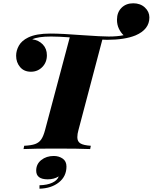

<svg xmlns="http://www.w3.org/2000/svg" viewBox="-20 -906 928 1167"><path d="M888 -800Q888 -727 804 -691Q738 -664 631 -664Q612 -664 602 -665L457 -116Q450 -92 450 -72Q450 -46 468.5 -34.5Q487 -23 532 -20L528 0Q458 -3 319 -3Q186 -3 123 0L127 -20Q170 -22 193.5 -30.5Q217 -39 230.5 -58.5Q244 -78 254 -116L404 -679Q334 -684 290 -684Q211 -684 176 -667Q215 -662 240 -636Q265 -610 265 -570Q265 -527 237 -498.5Q209 -470 168 -470Q126 -470 102 -498.5Q78 -527 78 -567Q78 -599 95 -629Q112 -659 151 -678Q200 -702 285 -702Q356 -702 484 -692Q598 -684 641 -684Q694 -684 731 -692Q714 -708 702.5 -732Q691 -756 691 -786Q691 -831 718.5 -858.5Q746 -886 790 -886Q833 -886 860.5 -860.5Q888 -835 888 -800ZM384 106Q384 166 338 202.5Q292 239 220 241V220Q267 219 298 204.5Q329 190 337 166Q309 184 270 184Q200 184 200 131Q200 91 231 66.5Q262 42 307 42Q338 42 361 58Q384 74 384 106Z"/></svg>

Font: Playfair Display SC Black
Style: Italic
Weight: 900
Italic angle: -14°
Designer: Claus Eggers Sørensen
Foundry: Claus Eggers Sørensen
Version: Version 1.200; ttfautohint (v1.6)